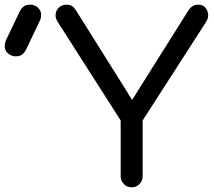

<svg xmlns="http://www.w3.org/2000/svg" viewBox="-232 -801 915 821"><path d="M331 0Q311 0 297.5 -14Q284 -28 284 -48V-286L15 -707Q3 -726 6 -743Q9 -760 22 -770.5Q35 -781 52 -781Q68 -781 77 -774.5Q86 -768 94 -755L353 -342H313L574 -757Q582 -769 592 -775Q602 -781 617 -781Q634 -781 645 -769.5Q656 -758 658 -741Q660 -724 649 -707L378 -286V-48Q378 -28 364.5 -14Q351 0 331 0ZM-164 -560Q-183 -560 -197.5 -572.5Q-212 -585 -212 -604Q-212 -610 -210.5 -616Q-209 -622 -206 -630L-150 -747Q-141 -766 -130.5 -773.5Q-120 -781 -103 -781Q-84 -781 -70 -768.5Q-56 -756 -56 -737Q-56 -732 -57 -726Q-58 -720 -61 -714L-119 -592Q-129 -572 -140 -566Q-151 -560 -164 -560Z"/></svg>

Font: Comfortaa SemiBold
Style: Regular
Weight: 600
Designer: Johan Aakerlund
Foundry: Johan Aakerlund
Version: Version 3.104; ttfautohint (v1.8.1.43-b0c9)